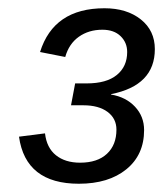

<svg xmlns="http://www.w3.org/2000/svg" viewBox="-20 -714 395 465"><path d="M162 -512H190Q238 -512 263 -532.5Q288 -553 288 -588Q288 -611 272 -626.5Q256 -642 228 -642Q195 -642 171 -625Q147 -608 138 -576L77 -588Q110 -694 233 -694Q287 -694 321 -667Q355 -640 355 -595Q355 -507 249 -486V-485Q285 -479 307 -455.5Q329 -432 329 -399Q329 -339 286 -304Q243 -269 171 -269Q42 -269 26 -383L89 -391Q93 -356 115.5 -338Q138 -320 174 -320Q216 -320 239 -341.5Q262 -363 262 -400Q262 -427 240.5 -443Q219 -459 182 -459H152Z"/></svg>

Font: Libra Sans Modern
Style: Italic
Weight: 400
Italic angle: -12°
Foundry: Stefan Peev, Context Ltd
Version: Version 1.000